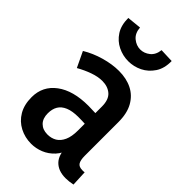

<svg xmlns="http://www.w3.org/2000/svg" viewBox="-249 -908 1008 1008"><g transform="rotate(45 254.5 -404.0)"><path d="M333 -114 356 -113Q345 -69 319 -41Q293 -13 259.5 0.5Q226 14 191 14Q145 14 105.5 -6.5Q66 -27 43 -66Q20 -105 20 -161Q20 -243 85 -291.5Q150 -340 263 -340Q285 -340 314.5 -338.5Q344 -337 367 -332V-254Q342 -258 319.5 -259.5Q297 -261 268 -261Q223 -261 194.5 -249Q166 -237 153 -215Q140 -193 140 -161Q140 -123 161 -102Q182 -81 217 -81Q246 -81 268 -94Q290 -107 303 -135.5Q316 -164 316 -210V-387Q316 -438 290 -461Q264 -484 222 -484Q191 -484 154 -471Q117 -458 80 -437L39 -523Q85 -551 141 -567Q197 -583 247 -583Q303 -583 345 -562Q387 -541 411 -498.5Q435 -456 435 -391V-141Q435 -108 444.5 -93Q454 -78 480 -78Q483 -78 487.5 -78Q492 -78 496 -79L500 8Q486 11 472.5 12.5Q459 14 447 14Q393 14 363 -16.5Q333 -47 333 -114ZM164 -822Q167 -782 192 -761.5Q217 -741 246 -741Q275 -741 299.5 -760.5Q324 -780 328 -818L406 -815Q407 -761 383 -725Q359 -689 322.5 -671Q286 -653 245 -653Q205 -653 168 -671Q131 -689 108 -724.5Q85 -760 85 -814Z"/></g></svg>

Font: Yaldevi SemiBold
Style: Regular
Weight: 600
Designer: Sol Matas, Rajitha Manaperi, Kosala Senevirathne
Foundry: Mooniak
Version: Version 1.100